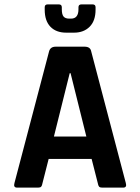

<svg xmlns="http://www.w3.org/2000/svg" viewBox="-20 -856 640 876"><path d="M184 -823Q184 -836 198 -836H248Q262 -836 262 -823V-814Q262 -790 270 -780.5Q278 -771 296 -771H304Q338 -771 338 -814V-823Q338 -836 352 -836H402Q416 -836 416 -823V-812Q416 -761 389 -734Q362 -707 318 -707H282Q236 -707 210 -734Q184 -761 184 -812ZM154 0H58Q40 0 46 -21L204 -622Q210 -643 234 -643H366Q392 -643 396 -622L554 -21Q560 0 542 0H446Q436 0 432 -4.5Q428 -9 426 -21L398 -131H202L174 -21Q172 -9 168 -4.5Q164 0 154 0ZM298 -522 226 -233H374L302 -522Z"/></svg>

Font: RajdhaniMono
Style: Bold
Weight: 700
Monospace: yes
Designer: Satya Rajpurohit, Jyotish Sonowal
Foundry: Indian Type Foundry
Version: Version 1.201;PS 1.0;hotconv 1.0.78;makeotf.lib2.5.61930; tt